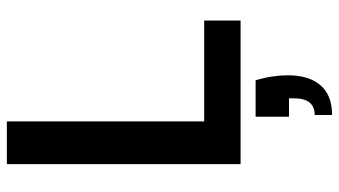

<svg xmlns="http://www.w3.org/2000/svg" viewBox="-240 -501 1014 575"><g transform="rotate(-90 267.5 -213.0)"><path d="M64 0V-700H192V-109H494V0ZM211 274V222Q261 222 261 160V145H206V45H315Q323 71 326.5 95.5Q330 120 330 141Q330 205 300 239.5Q270 274 211 274Z"/></g></svg>

Font: Rethink Sans
Style: Bold
Weight: 700
Designer: The Rethink Sans project authors (Hans Thiessen). DM Sans designed by Colophon Foundry.
Foundry: Rethink Communications LLC
Version: Version 1.001